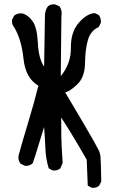

<svg xmlns="http://www.w3.org/2000/svg" viewBox="-20 -792 540 910"><path d="M415 98 396 88 391 -35Q320 -159 270 -235Q270 -130 272.5 -93.5Q275 -57 277 -20L266 6Q252 18 230 16L211 6Q197 -39 195 -90.5Q193 -142 189 -190Q175 -147 162.5 -104Q150 -61 135 -18Q119 -4 98 -6L78 -16Q64 -32 68 -55Q91 -138 116 -220Q141 -302 162 -386Q101 -421 91.5 -513Q82 -605 47 -663Q35 -677 37 -698L47 -718Q65 -732 88 -728Q116 -719 136 -689Q156 -659 159.5 -587Q163 -515 189 -476L193 -717Q193 -742 207 -762Q221 -774 242 -771L262 -762Q276 -742 271 -715L268 -431Q317 -491 316 -565Q315 -639 352.5 -683Q390 -727 429 -730L448 -721Q460 -705 458 -684L448 -664Q410 -647 397 -603.5Q384 -560 383 -493.5Q382 -427 347.5 -393.5Q313 -360 289 -354Q331 -284 370 -217.5Q409 -151 425.5 -121.5Q442 -92 448 -79.5Q454 -67 456 -52.5Q458 -38 460 68L450 88Q436 100 415 98Z"/></svg>

Font: NaniFont Regular
Style: Regular
Weight: 400
Designer: Nanigashitei
Version: Version 1.036